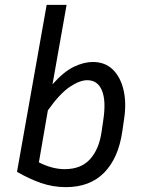

<svg xmlns="http://www.w3.org/2000/svg" viewBox="-20 -760 593 790"><path d="M483 -218Q467 -109 408.5 -49.5Q350 10 251 10Q197 10 147.5 -7.5Q98 -25 50 -53L172 -740H254L196 -413Q242 -465 283.5 -485Q325 -505 362 -505Q412 -505 444 -474Q476 -443 488.5 -389Q501 -335 490 -266ZM339 -430Q308 -430 267 -402.5Q226 -375 177 -306L140 -92Q195 -64 246 -64Q314 -64 351 -105.5Q388 -147 398 -218L405 -266Q417 -345 399.5 -387.5Q382 -430 339 -430Z"/></svg>

Font: Inria Sans
Style: Italic
Weight: 400
Italic angle: -10°
Designer: Black Foundry Team
Foundry: Black Foundry
Version: Version 1.2; ttfautohint (v1.8.3)